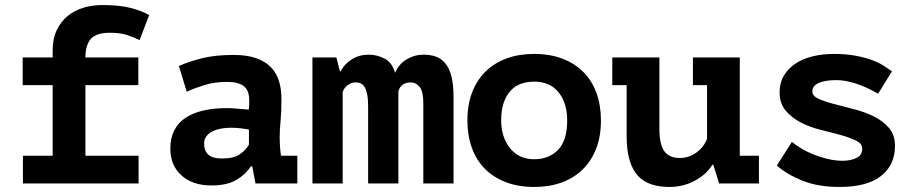

<svg xmlns="http://www.w3.org/2000/svg" viewBox="-20 -728 3640 762"><path d="M71 0V-110H189V-390H70V-500H189V-528Q189 -575 205.5 -609Q222 -643 249 -665Q276 -687 311.5 -697.5Q347 -708 385 -708Q454 -708 498.5 -696.5Q543 -685 572 -668L534 -569Q511 -580 484.5 -589Q458 -598 416 -598Q362 -598 340.5 -573.5Q319 -549 319 -500H529V-390H319V-110H530V0Z M690 -466Q730 -484 782.5 -497Q835 -510 907 -510Q959 -510 995.5 -497.5Q1032 -485 1054.5 -462Q1077 -439 1087 -407Q1097 -375 1097 -335Q1097 -284 1093.5 -248Q1090 -212 1090 -184Q1090 -163 1092 -137Q1094 -123 1095 -110H1160V0H994L981 -68H976Q956 -37 919 -14.5Q882 8 819 8Q744 8 700 -32Q656 -72 656 -138Q656 -180 671.5 -210.5Q687 -241 716.5 -260.5Q746 -280 787.5 -289.5Q829 -299 880 -299Q898 -299 918 -297Q938 -295 967 -293Q969 -303 969 -313V-332Q969 -370 947 -386.5Q925 -403 882 -403Q831 -403 790 -390Q749 -377 721 -364ZM861 -99Q909 -99 933 -116.5Q957 -134 968 -154V-214Q958 -216 938 -218.5Q918 -221 895 -221Q876 -221 857 -217.5Q838 -214 823 -206.5Q808 -199 799 -187Q790 -175 790 -158Q790 -130 806.5 -114.5Q823 -99 861 -99Z M1441 0V-306Q1441 -336 1437 -354.5Q1433 -373 1426.5 -383.5Q1420 -394 1410.5 -397.5Q1401 -401 1391 -401Q1374 -401 1359.5 -390Q1345 -379 1340 -362V0H1220V-500H1315L1329 -445H1332Q1347 -474 1376 -492.5Q1405 -511 1444 -511Q1477 -511 1507 -495Q1537 -479 1548 -439Q1563 -474 1594 -492.5Q1625 -511 1661 -511Q1688 -511 1709.5 -503.5Q1731 -496 1747 -477Q1763 -458 1771.5 -425.5Q1780 -393 1780 -342V0H1660V-320Q1660 -365 1645.5 -383Q1631 -401 1610 -401Q1592 -401 1579 -392.5Q1566 -384 1561 -365V0Z M1835 -250Q1835 -313 1854 -362Q1873 -411 1908 -445Q1943 -479 1991.5 -496.5Q2040 -514 2100 -514Q2163 -514 2212.5 -495Q2262 -476 2296 -441.5Q2330 -407 2347.5 -358Q2365 -309 2365 -250Q2365 -187 2346 -138Q2327 -89 2292 -55Q2257 -21 2208.5 -3.5Q2160 14 2100 14Q2037 14 1987.5 -5Q1938 -24 1904 -58.5Q1870 -93 1852.5 -142Q1835 -191 1835 -250ZM1969 -250Q1969 -217 1978 -189Q1987 -161 2004 -140Q2021 -119 2045 -107.5Q2069 -96 2100 -96Q2158 -96 2194.5 -133Q2231 -170 2231 -250Q2231 -319 2197 -361.5Q2163 -404 2100 -404Q2072 -404 2048 -395.5Q2024 -387 2006.5 -368Q1989 -349 1979 -320Q1969 -291 1969 -250Z M2730 -500H2916V-152Q2916 -131 2916 -110H2992V0H2834L2811 -74H2807Q2784 -36 2738 -11Q2692 14 2636 14Q2598 14 2566.5 4Q2535 -6 2513 -29Q2491 -52 2479 -91Q2467 -130 2467 -189V-390H2410V-500H2597V-216Q2597 -155 2616.5 -128Q2636 -101 2678 -101Q2715 -101 2744.5 -123Q2774 -145 2786 -177V-390H2730Z M3402 -138Q3402 -158 3377.5 -170Q3353 -182 3317 -192Q3281 -202 3238 -212.5Q3195 -223 3159 -241.5Q3123 -260 3098.5 -288.5Q3074 -317 3074 -362Q3074 -399 3090.5 -427Q3107 -455 3135.5 -474.5Q3164 -494 3203.5 -504Q3243 -514 3289 -514Q3338 -514 3375 -507Q3412 -500 3439.5 -490Q3467 -480 3486.5 -467.5Q3506 -455 3520 -445L3465 -356Q3450 -365 3430.5 -374.5Q3411 -384 3389.5 -392Q3368 -400 3344.5 -405Q3321 -410 3298 -410Q3256 -410 3230 -399Q3204 -388 3204 -365Q3204 -347 3228.5 -336Q3253 -325 3289 -315.5Q3325 -306 3368 -295Q3411 -284 3447 -266.5Q3483 -249 3507.5 -221Q3532 -193 3532 -149Q3532 -73 3476.5 -29.5Q3421 14 3312 14Q3226 14 3163.5 -11.5Q3101 -37 3063 -71L3123 -165Q3136 -154 3157.5 -140.5Q3179 -127 3206 -116Q3233 -105 3263.5 -97.5Q3294 -90 3324 -90Q3356 -90 3379 -101Q3402 -112 3402 -138Z"/></svg>

Font: PT Mono
Style: Bold
Weight: 700
Monospace: yes
Designer: A.Korolkova, I.Chaeva
Foundry: ParaType Ltd
Version: Version 1.000 OFL